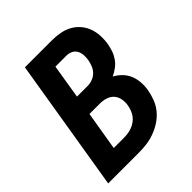

<svg xmlns="http://www.w3.org/2000/svg" viewBox="-200 -868 1001 1001"><g transform="rotate(-45 300.0 -367.5)"><path d="M23 0 144 -735H341Q371 -735 400 -730Q429 -725 454 -712Q479 -699 498 -677.5Q517 -656 527 -629.5Q537 -603 538.5 -573Q540 -543 535 -513Q531 -492 524 -471.5Q517 -451 504 -432.5Q491 -414 472.5 -400.5Q454 -387 434 -377Q457 -365 475.5 -346Q494 -327 504 -303Q514 -279 516 -251Q518 -223 513 -195Q508 -167 497 -138.5Q486 -110 466 -86Q446 -62 419.5 -45Q393 -28 364 -17.5Q335 -7 306 -3.5Q277 0 248 0ZM306 -435Q324 -435 342 -441.5Q360 -448 373.5 -461.5Q387 -475 394 -492.5Q401 -510 404 -527Q407 -545 406 -562.5Q405 -580 397 -595Q389 -610 373.5 -617.5Q358 -625 341 -625H259L228 -435ZM248 -110Q263 -110 278 -112Q293 -114 308 -119.5Q323 -125 336.5 -134.5Q350 -144 359.5 -156.5Q369 -169 374.5 -184Q380 -199 383 -214Q387 -236 383 -258.5Q379 -281 365 -296.5Q351 -312 330 -318.5Q309 -325 286 -325H210L174 -110Z"/></g></svg>

Font: Iosevka Curly XBdExObl
Style: Regular
Weight: 800
Width: 7
Italic angle: -9°
Monospace: yes
Designer: Belleve Invis
Foundry: Belleve Invis
Version: Version 11.1.0; ttfautohint (v1.8.3)